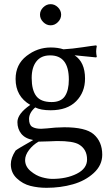

<svg xmlns="http://www.w3.org/2000/svg" viewBox="-20 -668 539 926"><path d="M188.5 -561.5Q172.9 -577.1 172.9 -597.2Q172.9 -617.2 188.5 -632.6Q204.1 -647.9 224.1 -647.9Q244.1 -647.9 259.5 -632.6Q274.9 -617.2 274.9 -597.2Q274.9 -577.1 259.5 -561.5Q244.1 -545.9 224.1 -545.9Q204.1 -545.9 188.5 -561.5ZM101.1 104Q101.1 134.8 127.4 157Q153.8 179.2 182.4 187Q210.9 194.8 231.9 194.8Q300.8 194.8 350.3 169.9Q399.9 145 399.9 101.1Q399.9 52.2 360.8 28.8Q332 11.7 254.9 12.2Q250 12.2 216.6 13.7Q183.1 15.1 166 15.1Q139.2 30.3 120.1 55.2Q101.1 80.1 101.1 104ZM390.1 -289.1Q390.1 -223.1 347.2 -179.7Q304.2 -136.2 224.1 -136.2Q176.3 -136.2 149.9 -149.9Q120.1 -124 120.1 -94.2Q120.1 -65.4 135.5 -56.2Q150.9 -46.9 178.2 -46.9Q179.2 -46.9 207 -48.8Q245.1 -53.7 290 -54.2Q392.1 -54.2 431.2 -21Q473.1 15.1 473.1 78.1Q473.1 128.9 432.1 166.5Q391.1 204.1 331.5 220.9Q272 237.8 204.1 237.8Q163.1 237.8 126.5 228.5Q89.8 219.2 61 192.1Q32.2 165 32.2 124Q32.2 93.3 55.2 58.1Q67.4 48.3 136.7 9.3Q138.7 8.3 140.1 7.3Q101.6 0.5 82.8 -22.7Q64 -45.9 64 -79.1Q64 -119.1 126 -162.1Q55.2 -203.1 55.2 -287.1Q55.2 -356.9 107.7 -397.9Q160.2 -439 225.1 -439Q258.8 -439 286.1 -430.2Q328.6 -432.6 378.4 -440.2Q428.2 -447.8 443.8 -449.2L446.8 -445.8Q443.8 -431.6 443.8 -419.9Q443.8 -408.2 446.8 -394L443.8 -391.1Q350.6 -400.9 339.8 -401.4Q390.1 -368.2 390.1 -289.1ZM312 -284.2Q312 -401.4 221.2 -400.9Q178.2 -400.9 155.5 -371.8Q132.8 -342.8 132.8 -292Q132.8 -233.9 154.8 -204.8Q176.8 -175.8 229 -175.8Q273.9 -175.8 293 -204.1Q312 -232.4 312 -284.2Z"/></svg>

Font: Biolilbert
Style: Regular
Weight: 400
Designer: Philipp H. Poll
Foundry: Philipp H. Poll
Version: Version 1.1.0